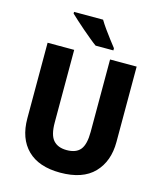

<svg xmlns="http://www.w3.org/2000/svg" viewBox="-134 -1029 960 1137"><g transform="rotate(15 345.5 -460.5)"><path d="M619 -252Q619 -133 550 -61.5Q481 10 343 10Q212 10 142.5 -58.5Q73 -127 73 -251V-714H236V-269Q236 -192 264 -160.5Q292 -129 346 -129Q404 -129 430 -161.5Q456 -194 456 -270V-714H619ZM355 -931Q368 -909 387.5 -881.5Q407 -854 427 -828Q447 -802 461 -784V-771H352Q335 -783 311 -803Q287 -823 261 -845Q235 -867 213 -887.5Q191 -908 177 -921V-931Z"/></g></svg>

Font: Noto Sans Kannada SemiCondensed ExtraBold
Style: Regular
Weight: 800
Width: 4
Designer: Jelle Bosma - Monotype Design Team
Foundry: Monotype Imaging Inc.
Version: Version 2.005; ttfautohint (v1.8.4.7-5d5b)